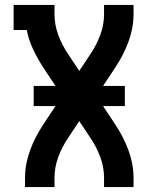

<svg xmlns="http://www.w3.org/2000/svg" viewBox="-20 -755 640 775"><path d="M81 0V-37Q81 -66 86.5 -94.5Q92 -123 102 -150Q112 -177 125.5 -203Q139 -229 155 -253L204 -327H116V-408H204L155 -482Q132 -517 114 -555Q96 -593 88 -634H35V-735H200V-698Q200 -655 215 -614.5Q230 -574 254 -538L300 -469L346 -538Q370 -574 385 -614.5Q400 -655 400 -698V-735H519V-698Q519 -669 513.5 -640.5Q508 -612 498 -585Q488 -558 474.5 -532Q461 -506 445 -482L396 -408H484V-327H396L445 -253Q461 -229 474.5 -203Q488 -177 498 -150Q508 -123 513.5 -94.5Q519 -66 519 -37V0H400V-37Q400 -80 385 -120.5Q370 -161 346 -197L300 -266L254 -197Q230 -161 215 -120.5Q200 -80 200 -37V0Z"/></svg>

Font: Iosevka Book
Style: Bold
Weight: 700
Designer: Belleve Invis
Foundry: Belleve Invis
Version: Version 28.0.7; ttfautohint (v1.8.3)